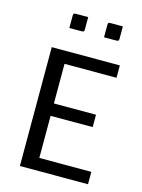

<svg xmlns="http://www.w3.org/2000/svg" viewBox="-100 -690 555 749"><g transform="rotate(15 177.5 -315.0)"><path d="M242 -570V-619Q242 -626 244 -628Q246 -630 253 -630H302V-581Q302 -574 300 -572Q298 -570 291 -570ZM102 -570V-619Q102 -626 104 -628Q106 -630 113 -630H162V-581Q162 -574 160 -572Q158 -570 151 -570ZM55 0V-480H330V-430H120V-270H290V-220H120V-50H330V0Z"/></g></svg>

Font: Glametrix
Style: Regular
Weight: 500
Designer: gluk
Foundry: gluk
Version: Version 0.40